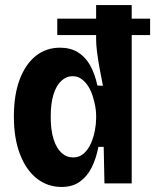

<svg xmlns="http://www.w3.org/2000/svg" viewBox="-20 -727 615 761"><path d="M207 -653H575V-588H207ZM224 14Q169 14 126.5 -19Q84 -52 59.5 -115Q35 -178 35 -265Q35 -351 58 -412Q81 -473 122 -505.5Q163 -538 218 -538Q259 -538 288.5 -520Q318 -502 337 -468.5Q356 -435 366 -388L388 -387Q380 -426 374 -460Q368 -494 364.5 -522Q361 -550 361 -570V-707H502V-262V0H394L391 -145H370Q361 -98 343 -62.5Q325 -27 296 -6.5Q267 14 224 14ZM270 -103Q295 -103 312.5 -119Q330 -135 340.5 -159Q351 -183 356 -209.5Q361 -236 361 -256V-272Q361 -286 357.5 -305.5Q354 -325 347.5 -346Q341 -367 330 -384.5Q319 -402 303.5 -413.5Q288 -425 268 -425Q243 -425 223 -406.5Q203 -388 192 -352.5Q181 -317 181 -264Q181 -211 192.5 -175Q204 -139 224 -121Q244 -103 270 -103Z"/></svg>

Font: Bricolage Grotesque SemiCondensed
Style: Bold
Weight: 700
Width: 4
Designer: Mathieu Triay
Foundry: Atelier Triay
Version: Version 1.001;gftools[0.9.33.dev8+g029e19f]